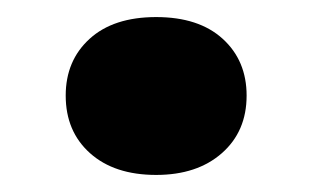

<svg xmlns="http://www.w3.org/2000/svg" viewBox="-20 -541 366 225"><path d="M163 -336Q114 -336 85.5 -361.5Q57 -387 57 -429Q57 -470 85 -495.5Q113 -521 163 -521Q213 -521 241 -495.5Q269 -470 269 -429Q269 -387 240 -361.5Q211 -336 163 -336Z"/></svg>

Font: Literata 36pt ExtraBold
Style: Regular
Weight: 800
Designer: Latin by Veronika Burian and Jose Scaglione. Greek by Irene Vlachou. Cyrillic by Vera Evstafieva.
Foundry: TypeTogether
Version: Version 3.002